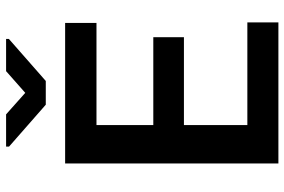

<svg xmlns="http://www.w3.org/2000/svg" viewBox="-174 -774 948 640"><g transform="rotate(-90 300.0 -454.0)"><path d="M496.1 -314.9V-417H203.1V-606.4H543.5V-710.9H75.2V0H545.4V-103.5H203.1V-314.9ZM310.5 -843.8 238.8 -907.7H131.3V-897.9L271 -775.4H350.1L490.2 -898.4V-907.7H382.8Z"/></g></svg>

Font: Roboto Mono SemiBold
Style: Regular
Weight: 600
Monospace: yes
Designer: Google
Version: Version 3.000